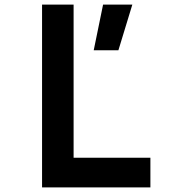

<svg xmlns="http://www.w3.org/2000/svg" viewBox="-20 -820 740 840"><path d="M164 0H638V-130H302V-800H164ZM390 -600H498L559 -800H431Z"/></svg>

Font: Martian Mono Std Md
Style: Regular
Weight: 500
Monospace: yes
Designer: Roman Shamin
Foundry: Evil Martians
Version: Version 1.000